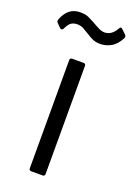

<svg xmlns="http://www.w3.org/2000/svg" viewBox="-170 -756 566 811"><g transform="rotate(20 113.0 -351.0)"><path d="M80 0Q70 0 70 -10V-496Q70 -506 80 -506H131Q141 -506 141 -496V-10Q141 0 131 0ZM169 -605Q150 -605 136 -611Q122 -617 107 -627Q89 -638 79 -643.5Q69 -649 57 -650Q53 -650 50 -650Q36 -650 25 -643.5Q14 -637 2 -612Q-1 -607 -5 -607Q-9 -607 -12 -610L-30 -628Q-33 -631 -33 -636Q-33 -639 -32 -642Q-9 -702 45 -702Q69 -702 82 -696Q95 -690 105.5 -684.5Q116 -679 119 -677Q123 -675 133.5 -669Q144 -663 152.5 -660Q161 -657 169 -657Q202 -657 222 -694Q225 -700 229 -700Q232 -700 236 -696L254 -679Q259 -674 259 -669Q259 -666 258 -664Q241 -631 217.5 -618Q194 -605 169 -605Z"/></g></svg>

Font: LinhAnh
Style: Regular
Weight: 400
Designer: Jeremy Tribby
Foundry: Tribby Type
Version: Version 1.408